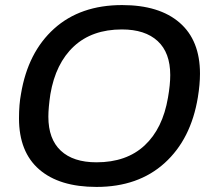

<svg xmlns="http://www.w3.org/2000/svg" viewBox="-20 -718 825 750"><path d="M356.9 12.2Q211.9 12.2 133.1 -56.2Q54.2 -124.5 54.2 -255.9Q54.2 -310.1 62 -351.1Q88.9 -513.7 191.4 -606Q293.9 -698.2 457 -698.2Q602.1 -698.2 681.6 -629.4Q761.2 -560.5 761.2 -430.2Q761.2 -388.7 752.9 -337.9Q726.1 -174.3 623 -81.1Q520 12.2 356.9 12.2ZM356.9 -84Q474.1 -84 544.9 -149.9Q615.7 -215.8 636.2 -336.9Q645 -387.2 645 -424.8Q645 -512.2 595.9 -557.6Q546.9 -603 456.1 -603Q339.8 -603 268.6 -536.9Q197.3 -470.7 176.8 -350.1Q168.9 -296.9 168.9 -262.2Q168.9 -174.8 217.5 -129.4Q266.1 -84 356.9 -84Z"/></svg>

Font: Archivo Medium
Style: Italic
Weight: 500
Italic angle: -10°
Designer: Hector Gatti
Foundry: Omnibus-Type
Version: Version 2.001